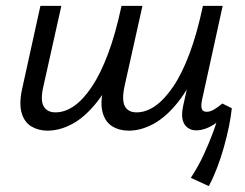

<svg xmlns="http://www.w3.org/2000/svg" viewBox="-20 -436 831 651"><path d="M417 7Q385 7 361 -7.5Q337 -22 328 -54.5Q319 -87 331 -139L392 -416H463L403 -147Q392 -98 403 -76.5Q414 -55 443 -55Q475 -55 506 -76.5Q537 -98 567 -142Q597 -186 622.5 -254Q648 -322 668 -416H716Q691 -300 657 -219.5Q623 -139 583 -89Q543 -39 500.5 -16Q458 7 417 7ZM141 7Q110 7 86 -7.5Q62 -22 53 -54.5Q44 -87 56 -139L117 -416H188L128 -147Q116 -98 127.5 -76.5Q139 -55 168 -55Q200 -55 231 -76.5Q262 -98 291.5 -142Q321 -186 346.5 -254Q372 -322 392 -416H440Q416 -300 382 -219.5Q348 -139 308 -89Q268 -39 225.5 -16Q183 7 141 7ZM688 195 627 167Q652 129 671 88Q690 47 704.5 7Q719 -33 728 -65L766 -69Q763 -40 756 -6Q749 28 739 63.5Q729 99 716 133Q703 167 688 195ZM645 6Q628 6 615.5 -3.5Q603 -13 599 -31Q595 -49 601 -77L676 -416H735L665 -97Q661 -78 664 -67.5Q667 -57 681 -57Q692 -57 704.5 -64Q717 -71 734 -85L766 -69Q735 -32 704 -13Q673 6 645 6Z"/></svg>

Font: Ysabeau Infant Medium
Style: Italic
Weight: 500
Italic angle: -12°
Designer: Christian Thalmann (Catharsis Fonts)
Version: Version 2.001;gftools[0.9.30]; featfreeze: ss01,ss02,lnum